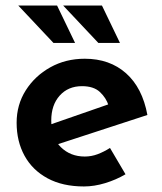

<svg xmlns="http://www.w3.org/2000/svg" viewBox="-20 -662 584 693"><path d="M283 11Q206 11 151.5 -18.5Q97 -48 68.5 -100Q40 -152 40 -219Q40 -284 73 -336Q106 -388 161.5 -419Q217 -450 286 -450Q376 -450 435 -397.5Q494 -345 512 -247L172 -136L143 -206L399 -295L372 -281Q363 -309 340.5 -330Q318 -351 276 -351Q226 -351 195.5 -317Q165 -283 165 -227Q165 -165 199.5 -131Q234 -97 286 -97Q310 -97 332.5 -105.5Q355 -114 377 -128L433 -33Q399 -13 359.5 -1Q320 11 283 11ZM46 -642H186L251 -507H173ZM208 -642H348L413 -507H335Z"/></svg>

Font: Reem Kufi Fun SemiBold
Style: Regular
Weight: 600
Designer: Khaled Hosny
Version: Version 1.005